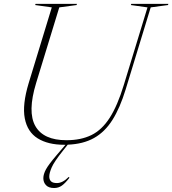

<svg xmlns="http://www.w3.org/2000/svg" viewBox="-20 -735 886 988"><path d="M233.5 173.5Q233.5 189 242.5 198Q251.5 207 273 207Q302.5 207 333.5 175.5L337.5 179.5Q316 207.5 298.5 220Q281 232.5 258.5 232.5Q230.5 232.5 216.8 218Q203 203.5 203 182Q203 161.5 216.5 136.5Q230 111.5 272.5 62L317 10Q314 10 310.5 10Q227 10 174 -23Q121 -56 107.5 -126Q94 -196 127.5 -307L246.5 -697L161 -709L163 -715H376L374 -709L285 -697L166 -308Q120.5 -159 162 -86.2Q203.5 -13.5 322 -13.5Q396.5 -13.5 450.5 -40Q504.5 -66.5 544.5 -128.8Q584.5 -191 617 -297.5L739 -697L653.5 -709L655.5 -715H846.5L844.5 -709L755.5 -697L626.5 -274.5Q597.5 -179.5 558.5 -117.8Q519.5 -56 463.8 -24.8Q408 6.5 328.5 9.5L303.5 41Q258.5 97.5 246 126.5Q233.5 155.5 233.5 173.5Z"/></svg>

Font: Newsreader Display ExtraLight
Style: Italic
Weight: 275
Italic angle: -17°
Designer: Hugues Gentile
Foundry: Production Type
Version: Version 1.002